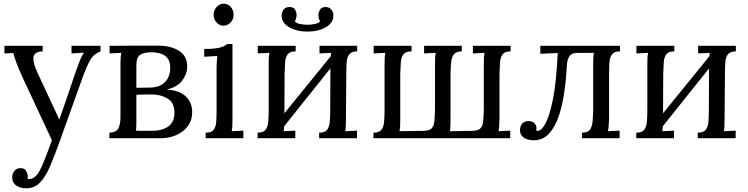

<svg xmlns="http://www.w3.org/2000/svg" viewBox="-20 -748 4046 1039"><path d="M121 271Q90 271 68 256Q46 241 46 210Q46 192 58 177Q70 162 89 162Q113 161 121.5 177Q130 193 130 205Q130 208 130 211.5Q130 215 129 219Q132 221 140 221Q152 221 166 211Q180 201 191 182Q204 160 221.5 116Q239 72 261 11L105 -323Q79 -379 67.5 -412Q56 -445 52 -461L4 -459V-500H211V-470H207Q165 -467 161 -438.5Q157 -410 184 -352L301 -101Q324 -165 345 -227.5Q366 -290 387 -352Q395 -374 403.5 -397.5Q412 -421 420.5 -439.5Q429 -458 436 -463L367 -459V-500H524V-470Q487 -456 468.5 -423.5Q450 -391 431 -340L306 9Q276 93 251 151.5Q226 210 196 240.5Q166 271 121 271Z M572 0V-30Q609 -31 620.5 -53.5Q632 -76 632 -115V-404Q632 -441 636 -462Q620 -461 604.5 -460.5Q589 -460 573 -459V-500Q600 -500 642 -500.5Q684 -501 734.5 -501Q785 -501 835 -501Q905 -501 949.5 -472.5Q994 -444 993 -386Q992 -346 965.5 -311.5Q939 -277 882 -263Q950 -260 985 -226.5Q1020 -193 1020 -142Q1020 -97 996 -65Q972 -33 933 -16.5Q894 0 849 0ZM718 -273 793 -274Q834 -275 858 -291.5Q882 -308 892 -332.5Q902 -357 901 -381Q901 -416 886 -434Q871 -452 847.5 -458.5Q824 -465 797 -465Q761 -465 739.5 -452Q718 -439 718 -396ZM716 -41Q727 -40 745.5 -40Q764 -40 780.5 -40Q797 -40 801 -40Q857 -40 890.5 -63.5Q924 -87 924 -139Q924 -192 887 -214.5Q850 -237 801 -237Q780 -237 757.5 -236.5Q735 -236 718 -235V-97Q718 -78 717.5 -64Q717 -50 716 -41Z M1093 -30Q1124 -30 1136 -45.5Q1148 -61 1150 -88.5Q1152 -116 1152 -152V-380Q1152 -396 1153 -410.5Q1154 -425 1156 -445Q1138 -444 1120.5 -443Q1103 -442 1085 -441V-483Q1129 -483 1153 -487Q1177 -491 1189.5 -497Q1202 -503 1209 -510H1238V-106Q1238 -86 1237.5 -70.5Q1237 -55 1234 -38Q1250 -39 1265.5 -39.5Q1281 -40 1297 -41V0H1093ZM1189 -609Q1168 -609 1152 -626Q1136 -643 1136 -668Q1136 -693 1152.5 -710.5Q1169 -728 1190 -728Q1213 -728 1228.5 -710.5Q1244 -693 1244 -668Q1244 -643 1227.5 -626Q1211 -609 1189 -609Z M1580 -470Q1549 -470 1537 -454.5Q1525 -439 1523 -411.5Q1521 -384 1520 -348L1519 -135L1770 -444Q1770 -453 1772 -462L1709 -459V-500H1913V-470Q1883 -470 1870.5 -454.5Q1858 -439 1856 -411.5Q1854 -384 1854 -348L1852 -106Q1852 -86 1851.5 -70.5Q1851 -55 1849 -38L1912 -41V0H1707V-30Q1738 -30 1750 -45.5Q1762 -61 1764.5 -88.5Q1767 -116 1767 -152L1768 -378L1518 -65Q1517 -51 1515 -38L1578 -41V0H1374V-30Q1405 -30 1417 -45.5Q1429 -61 1431.5 -88.5Q1434 -116 1434 -152V-394Q1434 -414 1434.5 -429.5Q1435 -445 1438 -462L1375 -459V-500H1580ZM1644 -577Q1586 -577 1545 -600.5Q1504 -624 1504 -664Q1504 -682 1514 -695.5Q1524 -709 1543 -710Q1569 -711 1577 -695.5Q1585 -680 1585 -669Q1585 -650 1576 -633Q1581 -623 1602.5 -618.5Q1624 -614 1644 -614Q1664 -614 1685 -618.5Q1706 -623 1712 -633Q1707 -641 1705 -651Q1703 -661 1703 -669Q1703 -680 1711.5 -695.5Q1720 -711 1745 -710Q1763 -709 1773.5 -695.5Q1784 -682 1784 -664Q1784 -624 1743 -600.5Q1702 -577 1644 -577Z M2001 0V-30Q2032 -30 2044 -45.5Q2056 -61 2058.5 -88.5Q2061 -116 2061 -152V-394Q2061 -414 2061.5 -429.5Q2062 -445 2065 -462L2002 -459V-500H2207V-470Q2176 -470 2163.5 -454.5Q2151 -439 2149 -411.5Q2147 -384 2146 -348V-106Q2146 -86 2145.5 -70.5Q2145 -55 2142 -38L2273 -40Q2304 -41 2316 -53.5Q2328 -66 2330.5 -91Q2333 -116 2334 -152V-394Q2334 -414 2334.5 -429.5Q2335 -445 2338 -462L2275 -459V-500H2479V-470Q2449 -470 2436.5 -454.5Q2424 -439 2421.5 -411.5Q2419 -384 2418 -348V-106Q2418 -86 2417.5 -70.5Q2417 -55 2415 -38L2537 -40Q2568 -41 2580 -53.5Q2592 -66 2594.5 -91Q2597 -116 2598 -152V-394Q2598 -414 2598.5 -429.5Q2599 -445 2602 -462L2539 -459V-500H2743V-470Q2713 -470 2700.5 -454.5Q2688 -439 2686 -411.5Q2684 -384 2683 -348V-106Q2682 -86 2681.5 -70.5Q2681 -55 2678 -38L2741 -41V0Z M2869 11Q2833 11 2813.5 -3.5Q2794 -18 2794 -42Q2794 -64 2805 -78Q2816 -92 2838 -93Q2862 -93 2872.5 -81Q2883 -69 2883 -57Q2883 -50 2881 -42Q2887 -40 2890 -40Q2910 -40 2932 -80Q2954 -120 2972.5 -212.5Q2991 -305 2998 -461L2904 -457V-500H3335V-470Q3305 -470 3292.5 -454.5Q3280 -439 3278 -411.5Q3276 -384 3276 -348V-106Q3275 -86 3274 -70.5Q3273 -55 3270 -38L3333 -41V0H3129V-30Q3160 -30 3172 -45.5Q3184 -61 3186.5 -88.5Q3189 -116 3190 -152V-394Q3190 -414 3190.5 -429.5Q3191 -445 3194 -462H3106Q3072 -462 3059.5 -440.5Q3047 -419 3047 -383Q3043 -312 3032.5 -242Q3022 -172 3002 -115Q2982 -58 2949.5 -23.5Q2917 11 2869 11Z M3629 -470Q3598 -470 3586 -454.5Q3574 -439 3572 -411.5Q3570 -384 3569 -348L3568 -135L3819 -444Q3819 -453 3821 -462L3758 -459V-500H3962V-470Q3932 -470 3919.5 -454.5Q3907 -439 3905 -411.5Q3903 -384 3903 -348L3901 -106Q3901 -86 3900.5 -70.5Q3900 -55 3898 -38L3961 -41V0H3756V-30Q3787 -30 3799 -45.5Q3811 -61 3813.5 -88.5Q3816 -116 3816 -152L3817 -378L3567 -65Q3566 -51 3564 -38L3627 -41V0H3423V-30Q3454 -30 3466 -45.5Q3478 -61 3480.5 -88.5Q3483 -116 3483 -152V-394Q3483 -414 3483.5 -429.5Q3484 -445 3487 -462L3424 -459V-500H3629Z"/></svg>

Font: Lora
Style: Regular
Weight: 400
Designer: Olga Karpushina, Alexei Vanyashin (Cyrillic)
Foundry: Cyreal
Version: Version 3.005; ttfautohint (v1.8.4.7-5d5b)